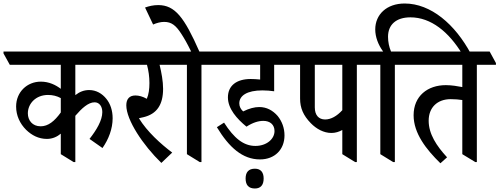

<svg xmlns="http://www.w3.org/2000/svg" viewBox="-62 -918 2851 1096"><path d="M206 -125C238 -125 265 -138 285 -155V-38L358 7H368V-257C405 -300 442 -334 478 -334C504 -334 522 -312 522 -278C522 -231 489 -176 449 -125L523 -73C558 -123 581 -183 581 -243C581 -287 568 -326 545 -354C521 -384 487 -404 447 -404C418 -404 392 -394 368 -375V-548H654V-558L618 -624H-42V-613L-6 -548H285V-411C256 -433 218 -452 171 -452C93 -452 30 -393 30 -310C30 -258 52 -212 87 -177C119 -146 158 -125 206 -125ZM97 -271C97 -326 142 -376 212 -376C239 -376 263 -370 285 -358V-276C249 -226 213 -197 170 -197C123 -197 97 -231 97 -271Z M859 12 921 -47C856 -96 778 -166 731 -243C741 -245 750 -248 757 -249C833 -267 869 -320 869 -411C869 -454 860 -503 849 -548H980V-558L944 -624H570V-613L606 -548H777C786 -516 791 -479 791 -444C791 -410 787 -379 776 -354C753 -367 731 -373 711 -373C678 -373 659 -354 659 -317C659 -233 754 -90 859 12Z M1078 7H1088V-548H1197V-558L1161 -624H1076C990 -819 937 -889 841 -889C813 -889 788 -883 766 -875L812 -778C832 -787 855 -793 875 -793C917 -793 942 -773 973 -725C991 -697 1006 -671 1029 -624H896V-613L932 -548H1005V-38Z M1422 -8C1507 -8 1562 -65 1562 -145C1562 -187 1548 -225 1523 -256C1495 -288 1460 -307 1418 -307C1391 -307 1360 -299 1326 -282C1313 -294 1304 -309 1304 -328C1304 -372 1348 -402 1436 -402C1459 -402 1482 -400 1503 -397V-548H1638V-558L1602 -624H1113V-612L1149 -548H1423V-464C1402 -466 1385 -467 1369 -467C1288 -467 1239 -429 1239 -362C1239 -297 1291 -239 1345 -195C1382 -219 1414 -228 1441 -228C1480 -228 1505 -206 1505 -170C1505 -123 1458 -85 1396 -85C1328 -85 1274 -129 1217 -218L1176 -192C1246 -76 1323 -8 1422 -8ZM1393 158C1426 158 1443 138 1443 101C1443 65 1426 45 1393 45C1358 45 1340 64 1340 101C1340 139 1358 158 1393 158Z M1830 -159C1853 -159 1874 -166 1892 -176V-38L1965 7H1975V-548H2084V-558L2048 -624H1554V-613L1590 -548H1651V-355C1651 -302 1669 -259 1712 -215C1744 -182 1786 -159 1830 -159ZM1735 -305V-548H1892V-289C1861 -255 1827 -236 1794 -236C1757 -236 1735 -261 1735 -305Z M2182 7H2192V-548H2301V-558L2265 -624H2170C2159 -650 2153 -679 2153 -708C2153 -777 2199 -819 2281 -819C2398 -819 2500 -736 2577 -609H2627C2536 -780 2397 -898 2248 -898C2145 -898 2080 -835 2080 -750C2080 -707 2097 -662 2125 -624H2000V-613L2036 -548H2109V-38Z M2452 14 2490 -20C2430 -85 2385 -153 2385 -229C2385 -304 2434 -352 2511 -352C2534 -352 2559 -350 2577 -347V-38L2651 7H2660V-548H2769V-558L2733 -624H2217V-613L2253 -548H2577V-421C2551 -426 2516 -432 2483 -432C2379 -432 2299 -370 2299 -260C2299 -157 2371 -65 2452 14Z"/></svg>

Font: Noto Serif Devanagari Condensed Medium
Style: Regular
Weight: 500
Width: 3
Designer: Universal Thirst, Indian Type Foundry and the Monotype Design Team
Foundry: Monotype Imaging Inc.
Version: Version 2.004